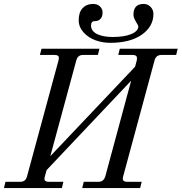

<svg xmlns="http://www.w3.org/2000/svg" viewBox="-30 -961 928 981"><path d="M286.1 0H-9.8L-2 -32.2H74.2Q100.6 -32.2 107.9 -59.1L269 -652.8Q271 -660.6 271 -665Q271 -680.2 250 -680.2H173.8L182.1 -711.9H478L470.2 -680.2H394Q367.2 -680.2 359.9 -652.8L227.1 -163.1L660.2 -620.1L668.9 -652.8Q669.9 -656.7 669.9 -664.1Q669.9 -680.2 648.9 -680.2H574.2L582 -711.9H877.9L870.1 -680.2H794.9Q767.1 -680.2 759.8 -652.8L599.1 -59.1Q597.2 -51.3 597.2 -48.8Q597.2 -32.2 619.1 -32.2H693.8L686 0H390.1L397.9 -32.2H474.1Q499 -32.2 507.8 -59.1L640.1 -548.8L208 -91.8L199.2 -59.1Q196.8 -49.3 196.8 -48.8Q196.8 -32.2 217.8 -32.2H293.9ZM372.1 -857.9Q372.1 -898.4 392.3 -919.7Q412.6 -940.9 444.8 -940.9Q467.8 -940.9 481 -928Q494.1 -915 494.1 -897Q494.1 -876 483.4 -864.5Q472.7 -853 454.1 -853Q435.1 -853 435.1 -830.1Q435.1 -814.5 445.1 -802.7Q455.1 -791 471.7 -784.4Q488.3 -777.8 506.6 -774.9Q524.9 -772 544.9 -772Q605.5 -772 641.1 -787.1Q676.8 -802.2 676.8 -827.1Q676.8 -830.1 664.3 -850.6Q651.9 -871.1 651.9 -886.2Q651.9 -940.9 704.1 -940.9Q725.1 -940.9 739.5 -925.8Q753.9 -910.6 753.9 -890.1Q753.9 -825.7 694.6 -783.9Q635.3 -742.2 533.2 -742.2Q494.1 -742.2 458 -755.1Q421.9 -768.1 397 -795.4Q372.1 -822.8 372.1 -857.9Z"/></svg>

Font: Flanker Steampunk
Style: Italic
Weight: 400
Italic angle: -12°
Designer: Alexey Kryukov, Leonardo Di Lena
Foundry: Alexey Kryukov, Leonardo Di Lena
Version: 1.210